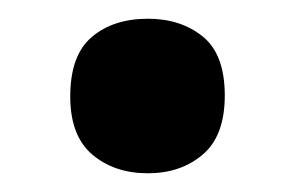

<svg xmlns="http://www.w3.org/2000/svg" viewBox="-20 -173 314 205"><path d="M55 -70Q55 -114 78 -133.5Q101 -153 138 -153Q173 -153 196.5 -134Q220 -115 220 -71Q220 -28 196.5 -8Q173 12 138 12Q102 12 78.5 -8Q55 -28 55 -70Z"/></svg>

Font: Noto Sans Thai SemiCondensed
Style: Bold
Weight: 700
Width: 4
Designer: Monotype Design Team
Foundry: Monotype Imaging Inc.
Version: Version 2.001